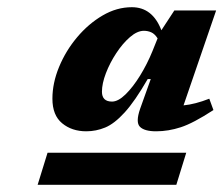

<svg xmlns="http://www.w3.org/2000/svg" viewBox="-20 -736 620 533"><path d="M369 -434 398.5 -516.5H390Q354.5 -455 326 -423.8Q297.5 -392.5 272 -382Q246.5 -371.5 219.5 -371.5Q179.5 -371.5 152.5 -393.8Q125.5 -416 125.5 -462Q125.5 -505.5 144 -550.2Q162.5 -595 194 -632.5Q225.5 -670 264.8 -693Q304 -716 346 -716Q403.5 -716 428 -652L464 -707H580L489.5 -443.5Q521.5 -446.5 561 -462L572.5 -430.5Q516.5 -394 482 -382.8Q447.5 -371.5 413.5 -371.5Q381 -371.5 368.5 -384Q356 -396.5 369 -434ZM263 -481.5Q263 -454 291 -454Q308 -454 328.5 -474Q349 -494 368.8 -526Q388.5 -558 403 -593.5L417.5 -629.5Q409.5 -642 400 -646.2Q390.5 -650.5 379.5 -650.5Q361 -650.5 340.8 -633Q320.5 -615.5 302.8 -588.5Q285 -561.5 274 -532.8Q263 -504 263 -481.5ZM84.5 -223 112 -312H497L469.5 -223Z"/></svg>

Font: Newsreader 6pt
Style: Bold Italic
Weight: 700
Italic angle: -17°
Designer: Hugues Gentile
Foundry: Production Type
Version: Version 1.003; ttfautohint (v1.8.3)